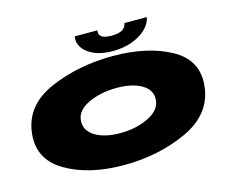

<svg xmlns="http://www.w3.org/2000/svg" viewBox="-104 -904 1290 1060"><g transform="rotate(-15 541.0 -373.5)"><path d="M481.5 5Q283.5 5 150.8 -72.2Q18 -149.5 35.5 -298Q53.5 -452 216 -522.5Q378.5 -593 576.5 -593Q774.5 -593 907.2 -519.8Q1040 -446.5 1022.5 -298Q1004.5 -144 842 -69.5Q679.5 5 481.5 5ZM507.5 -171Q597.5 -171 667.8 -204.8Q738 -238.5 743.5 -295.5Q749 -353 695 -385.2Q641 -417.5 551 -417.5Q461 -417.5 390.2 -385Q319.5 -352.5 314.5 -295.5Q309.5 -238 363.5 -204.5Q417.5 -171 507.5 -171ZM584 -619Q524 -619 480.8 -637.2Q437.5 -655.5 416.5 -685.8Q395.5 -716 402 -752H531Q522 -703 599 -703Q641 -703 661.2 -715.5Q681.5 -728 686 -752H814Q807.5 -716 776.2 -685.8Q745 -655.5 695.2 -637.2Q645.5 -619 584 -619Z"/></g></svg>

Font: Anybody UltraExpanded Black
Style: Italic
Weight: 900
Width: 9
Italic angle: -10°
Designer: Tyler Finck
Foundry: Etcetera Type Company
Version: Version 1.010; ttfautohint (v1.8.3) -l 8 -r 50 -G 200 -x 14 